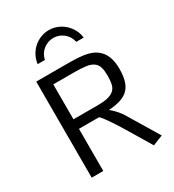

<svg xmlns="http://www.w3.org/2000/svg" viewBox="-225 -1073 1103 1218"><g transform="rotate(-30 326.0 -463.5)"><path d="M480.5 -411.6Q495.6 -428.2 500.2 -452.9Q504.9 -477.5 504.9 -511.2Q504.9 -545.9 498.3 -569.6Q491.7 -593.3 474.6 -607.4Q454.1 -624.5 418.2 -629.4Q382.3 -634.3 328.6 -634.3H178.7V-378.4H314Q330.6 -378.4 346.2 -378.4Q361.8 -378.4 376 -378.9Q413.6 -379.9 438.7 -387.7Q463.9 -395.5 480.5 -411.6ZM93.8 -703.6H311Q334 -703.6 355.5 -703.1Q377 -702.6 397.5 -701.7Q439 -699.2 472.9 -690.2Q506.8 -681.2 530.8 -662.6Q562.5 -638.7 577.1 -600.6Q591.8 -562.5 591.8 -511.7Q591.8 -455.6 579.1 -417.2Q566.4 -378.9 536.6 -355.5Q513.7 -338.4 480.5 -329.1Q447.3 -319.8 402.8 -316.9Q415 -308.1 427.7 -295.4Q439 -284.7 451.7 -269.5Q464.4 -254.4 476.6 -234.9L612.3 -9.8L538.1 20Q504.9 -35.2 473.9 -87.4Q442.9 -139.6 415.5 -183.6Q388.2 -227.5 365.5 -260Q342.8 -292.5 326.7 -308.6H178.7V0H93.8ZM157.2 -794.9Q160.6 -826.7 175.3 -854.5Q189.9 -882.3 212.6 -902.8Q235.4 -923.3 264.4 -935.1Q293.5 -946.8 325.2 -946.8Q357.4 -946.8 386.5 -935.1Q415.5 -923.3 438.2 -902.8Q460.9 -882.3 475.8 -854.5Q490.7 -826.7 494.1 -794.9H439.9Q436 -815.4 425.5 -832.8Q415 -850.1 399.7 -862.8Q384.3 -875.5 365.2 -882.6Q346.2 -889.6 325.2 -889.6Q304.7 -889.6 285.4 -882.6Q266.1 -875.5 250.7 -862.8Q235.4 -850.1 224.6 -832.8Q213.9 -815.4 210 -794.9Z"/></g></svg>

Font: Metrophobic
Style: Regular
Weight: 400
Designer: vernon adams
Foundry: vernon adams
Version: Version 1.000